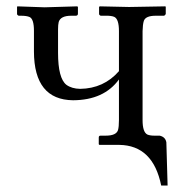

<svg xmlns="http://www.w3.org/2000/svg" viewBox="-20 -451 556 599"><path d="M424.8 -76.2Q424.8 -38.6 439.9 -31.2Q448.2 -27.8 460.9 -27.8H478Q496.1 -23.9 499 -6.8L502.9 127.9H482.9Q457.5 2.4 352.1 1H290L288.1 -1V-22Q288.1 -27.8 293.9 -27.8H310.1Q342.3 -27.8 348.1 -44.9Q351.1 -55.2 351.1 -76.2V-203.1Q304.2 -138.7 208 -138.2Q86.4 -139.6 85.9 -290V-355Q85.9 -391.6 72.3 -397.9Q63 -401.9 45.9 -401.9H38.1Q33.7 -403.8 33.2 -407.2V-429.2L34.2 -431.2L119.1 -428.2L221.2 -431.2L223.1 -429.2V-408.2Q223.1 -402.3 216.8 -401.9H202.1Q168.9 -401.9 163.1 -382.3Q161.1 -373.5 161.1 -359.9V-286.1Q161.1 -207 187 -186.5Q203.6 -174.3 230 -173.8Q303.7 -174.8 351.1 -229V-354Q351.1 -391.6 336.4 -398.4Q327.1 -402.3 310.1 -401.9H293.9Q289.6 -403.8 289.1 -407.2V-429.2L291 -431.2L382.8 -429.2L496.1 -431.2L497.1 -429.2V-407.2Q495.1 -402.8 491.2 -401.9H465.8Q434.1 -401.9 428.7 -385.7Q425.3 -375 424.8 -354Z"/></svg>

Font: Linux Libertine Display O
Style: Regular
Weight: 400
Designer: Philipp H. Poll
Foundry: Philipp H. Poll
Version: Version 5.0.9